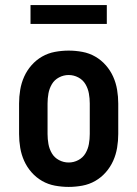

<svg xmlns="http://www.w3.org/2000/svg" viewBox="-20 -727 540 755"><path d="M250 8Q223 8 196 3Q169 -2 145.5 -15.5Q122 -29 104 -49.5Q86 -70 75 -94.5Q64 -119 59.5 -146Q55 -173 55 -200V-320Q55 -347 59.5 -374Q64 -401 75 -425.5Q86 -450 104 -470.5Q122 -491 145.5 -504.5Q169 -518 196 -523Q223 -528 250 -528Q277 -528 304 -523Q331 -518 354.5 -504.5Q378 -491 396 -470.5Q414 -450 425 -425.5Q436 -401 440.5 -374Q445 -347 445 -320V-200Q445 -173 440.5 -146Q436 -119 425 -94.5Q414 -70 396 -49.5Q378 -29 354.5 -15.5Q331 -2 304 3Q277 8 250 8ZM250 -88Q270 -88 288 -97.5Q306 -107 316 -124Q326 -141 329.5 -160.5Q333 -180 333 -200V-320Q333 -340 329.5 -359.5Q326 -379 316 -396Q306 -413 288 -422.5Q270 -432 250 -432Q230 -432 212 -422.5Q194 -413 184 -396Q174 -379 170.5 -359.5Q167 -340 167 -320V-200Q167 -180 170.5 -160.5Q174 -141 184 -124Q194 -107 212 -97.5Q230 -88 250 -88ZM100 -633V-707H400V-633Z"/></svg>

Font: Iosevka Curly Slab
Style: Bold
Weight: 700
Monospace: yes
Designer: Belleve Invis
Foundry: Belleve Invis
Version: Version 22.1.2; ttfautohint (v1.8.4)